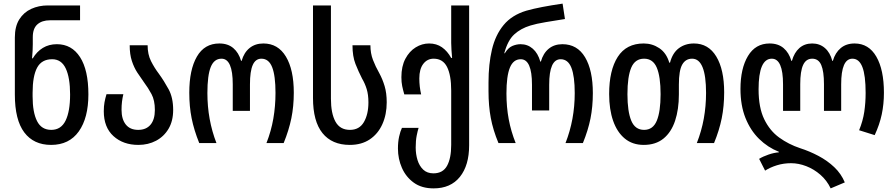

<svg xmlns="http://www.w3.org/2000/svg" viewBox="-20 -790 4944 1060"><path d="M262 10Q166 10 114 -59Q62 -128 62 -268V-583Q62 -644 86.5 -683Q111 -722 152.5 -741Q194 -760 244 -760H422V-678H256Q212 -678 186.5 -655.5Q161 -633 161 -585V-546Q161 -530 160 -510Q159 -490 157 -468H161Q183 -505 216.5 -525.5Q250 -546 294 -546Q376 -546 422 -474.5Q468 -403 468 -269Q468 -139 415 -64.5Q362 10 262 10ZM263 -73Q317 -73 342 -124Q367 -175 367 -268Q367 -361 343 -412Q319 -463 268 -463Q210 -463 185 -416.5Q160 -370 160 -278V-258Q160 -170 184.5 -121.5Q209 -73 263 -73Z M744 10Q660 10 606.5 -38.5Q553 -87 553 -176Q553 -204 557 -225.5Q561 -247 568 -270H661Q656 -249 653.5 -228.5Q651 -208 651 -184Q651 -132 674.5 -102.5Q698 -73 743 -73Q787 -73 811 -101.5Q835 -130 835 -183Q835 -236 816.5 -270.5Q798 -305 774 -337Q756 -362 738 -389.5Q720 -417 708 -453.5Q696 -490 696 -540H795Q795 -490 813.5 -453Q832 -416 857 -383Q886 -343 911 -297Q936 -251 936 -183Q936 -122 910.5 -79Q885 -36 841.5 -13Q798 10 744 10Z M1080 0Q1051 -72 1038 -137Q1025 -202 1025 -278Q1025 -405 1067 -477.5Q1109 -550 1191 -550Q1238 -550 1268 -524.5Q1298 -499 1311 -454H1314Q1327 -500 1358 -525Q1389 -550 1434 -550Q1515 -550 1558.5 -477.5Q1602 -405 1602 -278Q1602 -203 1588.5 -137Q1575 -71 1546 0H1451Q1477 -66 1489 -135Q1501 -204 1501 -277Q1501 -372 1482.5 -419Q1464 -466 1423 -466Q1391 -466 1375.5 -431.5Q1360 -397 1360 -324V-178H1265V-324Q1265 -466 1203 -466Q1162 -466 1143.5 -420Q1125 -374 1125 -276Q1125 -129 1175 0Z M1911 10Q1813 10 1760.5 -55Q1708 -120 1708 -249V-760H1807V-245Q1807 -164 1832 -118.5Q1857 -73 1912 -73Q1964 -73 1989 -116Q2014 -159 2014 -225Q2014 -267 2004.5 -298Q1995 -329 1979 -356Q1959 -395 1942.5 -437Q1926 -479 1926 -540H2025Q2025 -496 2039 -459.5Q2053 -423 2074 -386Q2092 -353 2103.5 -314.5Q2115 -276 2115 -225Q2115 -158 2091 -104.5Q2067 -51 2021.5 -20.5Q1976 10 1911 10Z M2374 250Q2308 250 2264.5 218.5Q2221 187 2199 137Q2177 87 2177 30Q2177 -7 2183.5 -36Q2190 -65 2199 -84H2291Q2286 -69 2280.5 -41.5Q2275 -14 2275 24Q2275 61 2285 93.5Q2295 126 2316.5 146.5Q2338 167 2373 167Q2425 167 2448 125.5Q2471 84 2471 10V-290Q2471 -375 2448 -420.5Q2425 -466 2374 -466Q2339 -466 2317 -437.5Q2295 -409 2295 -357Q2295 -312 2305 -269H2212Q2205 -293 2200.5 -314.5Q2196 -336 2196 -364Q2196 -424 2218 -465.5Q2240 -507 2275 -528.5Q2310 -550 2349 -550Q2390 -550 2420 -529Q2450 -508 2471 -470H2476Q2474 -492 2472.5 -514Q2471 -536 2471 -553V-760H2570V12Q2570 123 2519 186.5Q2468 250 2374 250Z M2732 0Q2702 -72 2689.5 -139Q2677 -206 2677 -285V-335Q2677 -436 2696 -516.5Q2715 -597 2760.5 -652Q2806 -707 2886 -731Q2925 -742 2974.5 -751.5Q3024 -761 3086 -770L3099 -685Q3048 -677 2994 -668Q2940 -659 2908 -649Q2855 -633 2819 -600Q2783 -567 2764 -496H2767Q2786 -527 2809 -536.5Q2832 -546 2854 -546Q2893 -546 2921.5 -521Q2950 -496 2963 -450H2966Q2979 -496 3009.5 -521Q3040 -546 3085 -546Q3167 -546 3210 -474Q3253 -402 3253 -276Q3253 -201 3240 -136Q3227 -71 3198 0H3102Q3153 -130 3153 -276Q3153 -369 3134.5 -416Q3116 -463 3075 -463Q3012 -463 3012 -322V-180H2917V-322Q2917 -463 2855 -463Q2814 -463 2795 -416.5Q2776 -370 2776 -274Q2776 -199 2788.5 -132Q2801 -65 2827 0Z M3534 10Q3472 10 3429.5 -25Q3387 -60 3365 -123Q3343 -186 3343 -271Q3343 -402 3390.5 -476Q3438 -550 3534 -550Q3581 -550 3620 -524Q3659 -498 3675 -444H3679Q3693 -498 3728 -524Q3763 -550 3811 -550Q3891 -550 3934.5 -478Q3978 -406 3978 -280Q3978 -204 3964.5 -137Q3951 -70 3922 0H3827Q3853 -66 3865.5 -135Q3878 -204 3878 -277Q3878 -466 3801 -466Q3765 -466 3746.5 -433.5Q3728 -401 3728 -323V-269Q3728 -186 3707 -123Q3686 -60 3643 -25Q3600 10 3534 10ZM3536 -73Q3585 -73 3606 -123.5Q3627 -174 3627 -270Q3627 -367 3606 -416.5Q3585 -466 3536 -466Q3486 -466 3465 -416.5Q3444 -367 3444 -270Q3444 -175 3465 -124Q3486 -73 3536 -73Z M4566 250Q4545 206 4509.5 175Q4474 144 4431.5 127.5Q4389 111 4347 111Q4306 111 4269 122.5Q4232 134 4204 152L4171 87Q4192 74 4222.5 63.5Q4253 53 4280 51V48Q4219 24 4171 -23Q4123 -70 4095.5 -139Q4068 -208 4068 -299Q4068 -412 4109.5 -481Q4151 -550 4229 -550Q4276 -550 4306 -524.5Q4336 -499 4349 -454H4352Q4365 -500 4393.5 -525Q4422 -550 4464 -550Q4505 -550 4534 -525Q4563 -500 4575 -454H4578Q4591 -499 4621.5 -524.5Q4652 -550 4698 -550Q4776 -550 4818 -477.5Q4860 -405 4860 -278Q4860 -215 4848 -158.5Q4836 -102 4809 -44L4723 -71Q4744 -122 4751.5 -172.5Q4759 -223 4759 -277Q4759 -374 4741 -420Q4723 -466 4686 -466Q4624 -466 4624 -324V-178H4529V-325Q4529 -396 4514 -431Q4499 -466 4464 -466Q4430 -466 4414 -431.5Q4398 -397 4398 -325V-178H4303V-324Q4303 -466 4241 -466Q4168 -466 4168 -297Q4168 -196 4199 -132Q4230 -68 4282 -30.5Q4334 7 4397 28Q4450 45 4499 71Q4548 97 4586 133Q4624 169 4644 217Z"/></svg>

Font: Noto Sans Georgian Condensed Medium
Style: Regular
Weight: 500
Width: 3
Designer: Monotype Design Team, Akaki Razmadze
Foundry: Google LLC
Version: Version 2.005; ttfautohint (v1.8.4.7-5d5b)